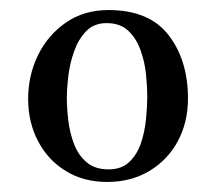

<svg xmlns="http://www.w3.org/2000/svg" viewBox="-20 -760 430 382"><path d="M273 -567Q273 -587 270.5 -612Q268 -637 259.5 -660.5Q251 -684 235 -699Q219 -714 192 -714Q167 -714 151.5 -698Q136 -682 127.5 -658Q119 -634 116 -609Q113 -584 113 -565Q113 -544 116 -519.5Q119 -495 127.5 -473Q136 -451 152.5 -437Q169 -423 196 -423Q222 -423 237.5 -438Q253 -453 260.5 -475.5Q268 -498 270.5 -523Q273 -548 273 -567ZM354 -564Q354 -517 334 -479.5Q314 -442 277.5 -420Q241 -398 193 -398Q146 -398 110.5 -420Q75 -442 55.5 -479.5Q36 -517 36 -563Q36 -610 55.5 -650Q75 -690 111 -715Q147 -740 196 -740Q277 -740 315.5 -690Q354 -640 354 -564Z"/></svg>

Font: Kaisei Tokumin
Style: Bold
Weight: 700
Designer: Font-Kai, 金井和夫
Foundry: KAZUO KANAI
Version: Version 5.003